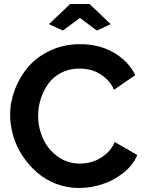

<svg xmlns="http://www.w3.org/2000/svg" viewBox="-20 -935 726 961"><path d="M225.1 -814 331.1 -915H428.2L534.2 -814L464.8 -782.2L379.9 -845.2L294.9 -782.2ZM380.9 -713.9Q476.1 -713.9 549.1 -671.9Q622.1 -629.9 657.2 -559.1L550.8 -485.8Q533.7 -523.9 503.4 -548.6Q473.1 -573.2 442.1 -582.5Q411.1 -591.8 377 -591.8Q327.1 -591.8 286.9 -571Q246.6 -550.3 221.9 -516.1Q197.3 -481.9 184.1 -440.7Q170.9 -399.4 170.9 -356Q170.9 -293 196.8 -238.3Q222.7 -183.6 271 -149.9Q319.3 -116.2 378.9 -116.2Q413.1 -116.2 445.8 -126.7Q478.5 -137.2 508.5 -162.4Q538.6 -187.5 554.2 -224.1L667 -159.2Q646 -108.4 597.9 -70.1Q549.8 -31.7 491.9 -12.9Q434.1 5.9 375 5.9Q315.9 5.9 261.7 -14.6Q207.5 -35.2 166.3 -71Q125 -106.9 94 -153.1Q63 -199.2 46.9 -252.7Q30.8 -306.2 30.8 -359.9Q30.8 -425.3 54.9 -488.3Q79.1 -551.3 122.6 -601.6Q166 -651.9 233.4 -682.9Q300.8 -713.9 380.9 -713.9Z"/></svg>

Font: Rawline
Style: Bold
Weight: 700
Designer: Matt McInerney, Pablo Impallari, Rodrigo Fuenzalida
Foundry: Matt McInerney, Pablo Impallari, Rodrigo Fuenzalida
Version: Version 4.020;PS 004.020;hotconv 1.0.88;makeotf.lib2.5.64775